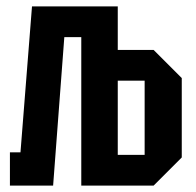

<svg xmlns="http://www.w3.org/2000/svg" viewBox="-20 -580 612 600"><path d="M11 0V-104H44L80 -560H348V-424H460L548 -336V-88L460 0H234V-464H181L146 0ZM348 -96H432V-328H348Z"/></svg>

Font: Tektur Condensed Medium
Style: Regular
Weight: 500
Width: 3
Designer: Adam Jagosz
Foundry: Adam Jagosz
Version: Version 1.005;gftools[0.9.30]